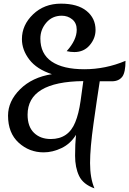

<svg xmlns="http://www.w3.org/2000/svg" viewBox="-20 -801 707 1051"><path d="M201 -590Q201 -506 263 -464Q325 -422 441.5 -422Q558 -422 667 -468Q667 -406 650 -382Q631 -356 592 -356H526Q522 -329 510 -250.5Q498 -172 492 -125Q473 9 473 91.5Q473 174 497 230Q435 208 413 162Q391 116 391 51.5Q391 -13 396 -63Q366 -14 317 9.5Q268 33 219 33Q140 33 82 -20Q24 -73 24 -168Q24 -247 90 -312.5Q156 -378 264 -395Q181 -422 140.5 -475Q100 -528 100 -587Q100 -664 161 -722.5Q222 -781 313.5 -781Q405 -781 454 -741Q503 -701 503 -637Q503 -591 471 -553.5Q439 -516 387 -516Q366 -516 345 -521Q400 -582 400 -638Q400 -675 375.5 -695Q351 -715 318 -715Q266 -715 233.5 -677Q201 -639 201 -590ZM258 -40Q355 -40 392 -132Q411 -178 421 -248L436 -357Q131 -354 131 -173Q131 -108 166 -74Q201 -40 258 -40Z"/></svg>

Font: Merienda
Style: Regular
Weight: 400
Designer: Eduardo Rodriguez Tunni
Foundry: Eduardo Rodriguez Tunni
Version: Version 1.001